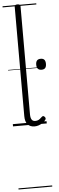

<svg xmlns="http://www.w3.org/2000/svg" viewBox="-93 -1113 526 1712"><g transform="rotate(-5 170.5 -257.5)"><path d="M192 17Q152 17 130 -8Q108 -33 108 -82V-1061Q108 -1071 114 -1075.5Q120 -1080 133 -1080Q147 -1080 153.5 -1075.5Q160 -1071 160 -1061V-94Q160 -63 170 -47Q180 -31 202 -31Q213 -31 223 -34Q233 -37 243 -44.5Q253 -52 263 -62Q269 -68 275.5 -68Q282 -68 289 -60Q294 -55 295.5 -48.5Q297 -42 293 -35Q282 -19 265.5 -7.5Q249 4 230 10.5Q211 17 192 17ZM298 -481Q276 -481 265 -493Q254 -505 254 -530Q254 -555 265 -567Q276 -579 298 -579Q320 -579 330.5 -567Q341 -555 341 -530Q341 -505 330.5 -493Q320 -481 298 -481ZM0 555H302V565H0ZM0 -20H302V0H0ZM0 -505H302V-500H0ZM0 -1075H302V-1065H0Z"/></g></svg>

Font: Playwrite AR Guides
Style: Regular
Weight: 400
Designer: Veronika Burian, José Scaglione
Foundry: TypeTogether
Version: Version 1.003